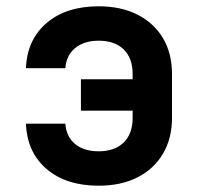

<svg xmlns="http://www.w3.org/2000/svg" viewBox="-20 -580 640 610"><path d="M293.4 10Q190.2 10 128.1 -43.1Q66 -96.3 62.4 -187.1H187.6Q190.6 -145.7 218.6 -122.5Q246.6 -99.3 293.4 -99.3Q344.2 -99.3 372.8 -127.1Q401.4 -155 401.4 -205.4V-228.3H237.1V-328.2H401.4V-344.1Q401.4 -395.6 372.8 -423.2Q344.2 -450.7 293.4 -450.7Q247.2 -450.7 218.9 -427.4Q190.6 -404.1 187.6 -363.3H62.4Q66 -453.7 128.1 -506.9Q190.2 -560 293.4 -560Q364.5 -560 416.7 -533.5Q468.9 -507.1 497.7 -458.9Q526.5 -410.7 526.5 -344.1V-205.9Q526.5 -140.3 497.7 -91.6Q468.9 -42.9 416.7 -16.5Q364.5 10 293.4 10Z"/></svg>

Font: Pitagon Sans Mono
Style: Regular
Weight: 400
Monospace: yes
Designer: Travis Tran
Foundry: Pitagon
Version: Version 1.001;gftools[0.9.26]